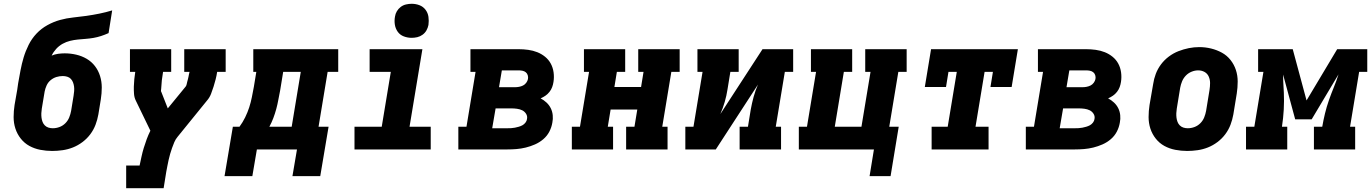

<svg xmlns="http://www.w3.org/2000/svg" viewBox="-20 -790 7248 1015"><path d="M256 8Q224 8 193 2Q162 -4 135.5 -18.5Q109 -33 90 -57Q71 -81 61.5 -110Q52 -139 52 -171Q52 -203 57 -235L71 -315Q72 -324 73.5 -332.5Q75 -341 76 -350Q82 -384 88.5 -418.5Q95 -453 105 -486.5Q115 -520 131.5 -553Q148 -586 173 -612.5Q198 -639 230.5 -657Q263 -675 297.5 -684.5Q332 -694 366.5 -697.5Q401 -701 436 -706Q471 -711 505.5 -718Q540 -725 573 -735L554 -615Q534 -606 514 -599.5Q494 -593 473.5 -589.5Q453 -586 432.5 -584.5Q412 -583 391.5 -581Q371 -579 350.5 -574Q330 -569 311 -558.5Q292 -548 277 -531.5Q262 -515 253 -496Q269 -503 287 -505.5Q305 -508 322 -508Q353 -508 383 -501Q413 -494 438.5 -479Q464 -464 482 -440.5Q500 -417 509 -388Q518 -359 518 -327.5Q518 -296 513 -265L500 -185Q495 -157 485 -130.5Q475 -104 457.5 -80.5Q440 -57 416 -39Q392 -21 365.5 -10.5Q339 0 311 4Q283 8 256 8ZM259 -112Q277 -112 294.5 -118.5Q312 -125 325.5 -138.5Q339 -152 346 -169.5Q353 -187 356 -204L369 -284Q371 -296 372 -308.5Q373 -321 371.5 -332.5Q370 -344 366 -354.5Q362 -365 354.5 -373Q347 -381 335.5 -384.5Q324 -388 312 -388Q295 -388 278.5 -383Q262 -378 248 -366.5Q234 -355 226.5 -338.5Q219 -322 216 -306L201 -216Q199 -204 198.5 -191.5Q198 -179 199.5 -167.5Q201 -156 205 -145.5Q209 -135 217 -127Q225 -119 236 -115.5Q247 -112 259 -112Z M647 205V85H718Q723 62 728 38.5Q733 15 740 -8Q747 -31 755.5 -54Q764 -77 775 -99L698 -258Q690 -274 688.5 -293.5Q687 -313 687.5 -332.5Q688 -352 690 -371.5Q692 -391 695 -410H667V-530H885V-410H842Q838 -388 835.5 -365.5Q833 -343 832 -320Q831 -318 831.5 -315.5Q832 -313 831 -310Q831 -310 831 -309.5Q831 -309 831 -309Q831 -308 831 -307.5Q831 -307 832 -306L867 -217L962 -333Q966 -339 967 -345.5Q968 -352 970 -358.5Q972 -365 973.5 -371.5Q975 -378 976.5 -384.5Q978 -391 979 -397.5Q980 -404 982 -410H954V-530H1173V-410H1128Q1125 -390 1120 -370.5Q1115 -351 1109 -332Q1103 -313 1095.5 -293.5Q1088 -274 1074 -258L919 -67Q908 -54 901.5 -38.5Q895 -23 889.5 -7.5Q884 8 879.5 23.5Q875 39 871.5 55Q868 71 865 86.5Q862 102 859 118L845 205Z M1167 141 1211 -120H1246Q1263 -143 1276 -169.5Q1289 -196 1297.5 -222.5Q1306 -249 1311.5 -276.5Q1317 -304 1322 -331L1335 -410H1319V-530H1768V-410H1712L1664 -120H1717L1673 141H1526L1550 0H1338L1314 141ZM1522 -120 1570 -410H1477L1461 -312Q1456 -288 1451.5 -263Q1447 -238 1440.5 -214Q1434 -190 1425 -166Q1416 -142 1404 -120Z M1854 0V-120H1998L2046 -410H1934V-530H2213L2145 -120H2257V0ZM2156 -590Q2135 -590 2115 -597.5Q2095 -605 2083 -621.5Q2071 -638 2067.5 -659Q2064 -680 2068 -702Q2070 -717 2078 -730.5Q2086 -744 2098.5 -753.5Q2111 -763 2126.5 -766.5Q2142 -770 2156 -770Q2178 -770 2197.5 -762.5Q2217 -755 2229.5 -738.5Q2242 -722 2245 -701Q2248 -680 2245 -658Q2242 -643 2234.5 -629.5Q2227 -616 2214 -606.5Q2201 -597 2186 -593.5Q2171 -590 2156 -590Z M2403 0V-120H2446L2494 -410H2467V-530H2721Q2747 -530 2772.5 -526.5Q2798 -523 2820.5 -514Q2843 -505 2861.5 -490Q2880 -475 2891.5 -454Q2903 -433 2906.5 -407.5Q2910 -382 2906 -357Q2904 -343 2899 -329.5Q2894 -316 2885 -304.5Q2876 -293 2864 -284.5Q2852 -276 2838 -270Q2855 -261 2869 -248Q2883 -235 2891.5 -218Q2900 -201 2902 -181Q2904 -161 2900 -142Q2896 -117 2884 -94Q2872 -71 2852 -54Q2832 -37 2808 -26.5Q2784 -16 2759.5 -10Q2735 -4 2710.5 -2Q2686 0 2662 0ZM2618 -329H2703Q2713 -329 2724 -331Q2735 -333 2745 -338Q2755 -343 2762 -352.5Q2769 -362 2771 -372Q2773 -382 2770 -392Q2767 -402 2759.5 -408Q2752 -414 2742 -416Q2732 -418 2721 -418H2633ZM2582 -112H2662Q2672 -112 2682 -112.5Q2692 -113 2702 -115Q2712 -117 2722.5 -120Q2733 -123 2742 -128Q2751 -133 2758 -142Q2765 -151 2766 -161Q2769 -176 2761 -188.5Q2753 -201 2740.5 -207Q2728 -213 2713 -215Q2698 -217 2684 -217H2600Z M3003 0V-120H3046L3094 -410H3067V-530H3285V-410H3241L3228 -330H3369L3382 -410H3354V-530H3573V-410H3529L3481 -120H3509V0H3290V-120H3334L3349 -211H3208L3193 -120H3221V0Z M3603 0V-120H3646L3694 -410H3667V-530H3885V-410H3841L3826 -318Q3821 -285 3811.5 -252Q3802 -219 3788 -187L4011 -530H4173V-410H4129L4081 -120H4109V0H3890V-120H3934L3949 -212Q3955 -245 3964 -278Q3973 -311 3987 -343L3764 0Z M4688 141H4577L4600 0H4203V-120H4246L4294 -410H4267V-530H4485V-410H4441L4393 -120H4534L4582 -410H4554V-530H4773V-410H4729L4681 -120H4731Z M4905 0V-120H4990L5038 -410H4994L4981 -330H4869L4902 -530H5361L5328 -330H5216L5229 -410H5185L5137 -120H5206V0Z M5403 0V-120H5446L5494 -410H5467V-530H5721Q5747 -530 5772.5 -526.5Q5798 -523 5820.5 -514Q5843 -505 5861.5 -490Q5880 -475 5891.5 -454Q5903 -433 5906.5 -407.5Q5910 -382 5906 -357Q5904 -343 5899 -329.5Q5894 -316 5885 -304.5Q5876 -293 5864 -284.5Q5852 -276 5838 -270Q5855 -261 5869 -248Q5883 -235 5891.5 -218Q5900 -201 5902 -181Q5904 -161 5900 -142Q5896 -117 5884 -94Q5872 -71 5852 -54Q5832 -37 5808 -26.5Q5784 -16 5759.5 -10Q5735 -4 5710.5 -2Q5686 0 5662 0ZM5618 -329H5703Q5713 -329 5724 -331Q5735 -333 5745 -338Q5755 -343 5762 -352.5Q5769 -362 5771 -372Q5773 -382 5770 -392Q5767 -402 5759.5 -408Q5752 -414 5742 -416Q5732 -418 5721 -418H5633ZM5582 -112H5662Q5672 -112 5682 -112.5Q5692 -113 5702 -115Q5712 -117 5722.5 -120Q5733 -123 5742 -128Q5751 -133 5758 -142Q5765 -151 5766 -161Q5769 -176 5761 -188.5Q5753 -201 5740.5 -207Q5728 -213 5713 -215Q5698 -217 5684 -217H5600Z M6256 8Q6224 8 6193 2Q6162 -4 6135.5 -18.5Q6109 -33 6090 -57Q6071 -81 6061.5 -110Q6052 -139 6052 -171Q6052 -203 6057 -235L6076 -345Q6080 -373 6090 -399.5Q6100 -426 6117.5 -449.5Q6135 -473 6159 -491Q6183 -509 6210 -519.5Q6237 -530 6264.5 -535.5Q6292 -541 6320 -541Q6352 -541 6382.5 -533.5Q6413 -526 6439.5 -511.5Q6466 -497 6485 -473Q6504 -449 6513.5 -420Q6523 -391 6523 -359Q6523 -327 6518 -295L6500 -185Q6495 -157 6485 -130.5Q6475 -104 6457.5 -80.5Q6440 -57 6416 -39Q6392 -21 6365.5 -10.5Q6339 0 6311 4Q6283 8 6256 8ZM6259 -112Q6277 -112 6294.5 -118.5Q6312 -125 6325.5 -138.5Q6339 -152 6346 -169.5Q6353 -187 6356 -204L6374 -314Q6377 -333 6377 -351Q6377 -369 6370 -385Q6363 -401 6348 -409.5Q6333 -418 6314 -418Q6297 -418 6279.5 -411Q6262 -404 6249 -390.5Q6236 -377 6229 -360Q6222 -343 6219 -326L6201 -216Q6199 -204 6198.5 -191.5Q6198 -179 6199.5 -167.5Q6201 -156 6205 -145.5Q6209 -135 6217 -127Q6225 -119 6236 -115.5Q6247 -112 6259 -112Z M6567 0V-120H6611L6659 -410H6631V-530H6814L6887 -259L7049 -530H7208V-410H7165L7117 -120H7144V0H6926V-120H6970Q6976 -155 6984.5 -190Q6993 -225 7005 -259.5Q7017 -294 7031 -328Q7045 -362 7056 -397L6914 -159H6827L6763 -396Q6763 -381 6763.5 -366Q6764 -351 6765 -336L6767 -300Q6769 -256 6766.5 -210.5Q6764 -165 6757 -120H6785V0Z"/></svg>

Font: Iosevka Curly Slab HvExObl
Style: Regular
Weight: 900
Width: 7
Italic angle: -9°
Monospace: yes
Designer: Belleve Invis
Foundry: Belleve Invis
Version: Version 11.1.0; ttfautohint (v1.8.3)